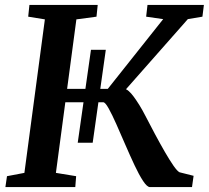

<svg xmlns="http://www.w3.org/2000/svg" viewBox="-20 -763 852 783"><path d="M297 -181 351 -560H411.5L358 -181ZM591.5 0Q580 0 563.5 -25Q547 -50 528.5 -89.5Q510 -129 491 -173Q472 -217 454.5 -256.5Q437 -296 423 -321Q409 -346 401 -346H228L235 -400.5H419.5L645.5 -685L576 -695L581.5 -743H811.5L805.5 -695L746 -685L450.5 -350L487 -400.5Q494.5 -400.5 504.5 -392Q514.5 -383.5 525.5 -368.5Q536.5 -353.5 548.8 -333.8Q561 -314 573 -290.5Q591.5 -254.5 612.2 -215.8Q633 -177 652.5 -143.2Q672 -109.5 687.5 -87.2Q703 -65 712 -60.5L769.5 -46L763 0ZM2 0 8.5 -44.5 79.5 -58 163 -684 95 -695 100 -743H378.5L373.5 -695L291.5 -684L208 -58L290.5 -44.5L287 0Z"/></svg>

Font: Merriweather SemiBold
Style: Italic
Weight: 600
Italic angle: -7.8°
Version: Version 2.101